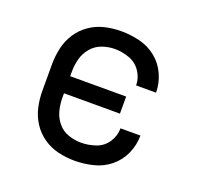

<svg xmlns="http://www.w3.org/2000/svg" viewBox="-102 -646 779 761"><g transform="rotate(20 288.0 -265.0)"><path d="M286 8Q325 8 364 -1.5Q403 -11 434 -36Q465 -61 481.5 -98Q498 -135 498 -175H414Q414 -143 396 -116Q378 -89 347.5 -78.5Q317 -68 286 -68Q259 -68 232.5 -77Q206 -86 188 -107.5Q170 -129 163 -156Q156 -183 156 -210V-229H392V-301H156V-320Q156 -348 163 -374.5Q170 -401 188 -422.5Q206 -444 232.5 -453.5Q259 -463 286 -463Q317 -463 347.5 -452Q378 -441 396 -414Q414 -387 414 -356H498Q498 -395 481.5 -432Q465 -469 434 -494Q403 -519 364 -528.5Q325 -538 286 -538Q251 -538 217 -530Q183 -522 154 -502Q125 -482 106 -452.5Q87 -423 79.5 -389Q72 -355 72 -320V-210Q72 -175 79.5 -141Q87 -107 106 -77.5Q125 -48 154 -28Q183 -8 217 0Q251 8 286 8Z"/></g></svg>

Font: Iosevka SS01 Extended
Style: Regular
Weight: 400
Width: 7
Monospace: yes
Designer: Belleve Invis
Foundry: Belleve Invis
Version: Version 3.4.7; ttfautohint (v1.8.3)